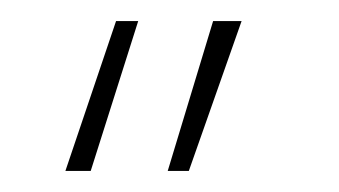

<svg xmlns="http://www.w3.org/2000/svg" viewBox="-20 -505 321 182"><path d="M42 -343 90 -485H111L66 -343ZM139 -343 182 -485H209L159 -343Z"/></svg>

Font: Genos Thin ExtraLight
Style: Regular
Weight: 250
Version: Version 1.010